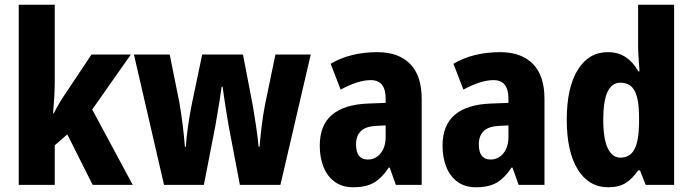

<svg xmlns="http://www.w3.org/2000/svg" viewBox="-20 -780 2923 810"><path d="M211 -441Q211 -406 209 -371Q207 -336 204 -302H207Q218 -324 230.5 -345Q243 -366 254 -382L366 -550H532L369 -318L540 0H371L264 -213L211 -167V0H59V-760H211Z M945 -247Q941 -270 936 -301Q931 -332 926.5 -362.5Q922 -393 919 -414H915Q912 -390 907 -359.5Q902 -329 897 -298.5Q892 -268 888 -246L840 0H672L545 -550H696L737 -346Q744 -306 750.5 -254.5Q757 -203 760 -161H764Q766 -197 773 -245.5Q780 -294 788 -335L833 -550H1005L1047 -332Q1054 -291 1061 -243Q1068 -195 1071 -161H1075Q1078 -199 1084 -248Q1090 -297 1098 -338L1142 -550H1291L1163 0H992Z M1572 -560Q1661 -560 1710 -510.5Q1759 -461 1759 -363V0H1650L1624 -73H1620Q1592 -30 1558.5 -10Q1525 10 1470 10Q1423 10 1391.5 -13.5Q1360 -37 1344.5 -76.5Q1329 -116 1329 -165Q1329 -252 1380.5 -295.5Q1432 -339 1530 -343L1607 -346V-364Q1607 -442 1544 -442Q1491 -442 1417 -402L1375 -511Q1415 -535 1465 -547.5Q1515 -560 1572 -560ZM1568 -249Q1523 -247 1502.5 -227Q1482 -207 1482 -171Q1482 -107 1532 -107Q1564 -107 1585.5 -133Q1607 -159 1607 -203V-251Z M2090 -560Q2179 -560 2228 -510.5Q2277 -461 2277 -363V0H2168L2142 -73H2138Q2110 -30 2076.5 -10Q2043 10 1988 10Q1941 10 1909.5 -13.5Q1878 -37 1862.5 -76.5Q1847 -116 1847 -165Q1847 -252 1898.5 -295.5Q1950 -339 2048 -343L2125 -346V-364Q2125 -442 2062 -442Q2009 -442 1935 -402L1893 -511Q1933 -535 1983 -547.5Q2033 -560 2090 -560ZM2086 -249Q2041 -247 2020.5 -227Q2000 -207 2000 -171Q2000 -107 2050 -107Q2082 -107 2103.5 -133Q2125 -159 2125 -203V-251Z M2546 10Q2464 10 2417.5 -65Q2371 -140 2371 -275Q2371 -411 2417.5 -485.5Q2464 -560 2544 -560Q2588 -560 2619.5 -539Q2651 -518 2673 -479H2678Q2676 -509 2674 -536Q2672 -563 2672 -584V-760H2824V0H2704L2680 -61H2672Q2648 -26 2619.5 -8Q2591 10 2546 10ZM2597 -115Q2638 -115 2656.5 -150Q2675 -185 2676 -260V-286Q2676 -360 2658 -395.5Q2640 -431 2597 -431Q2525 -431 2525 -276Q2525 -194 2544 -154.5Q2563 -115 2597 -115Z"/></svg>

Font: Noto Sans Myanmar Condensed ExtraBold
Style: Regular
Weight: 800
Width: 3
Designer: Monotype Design Team
Foundry: Monotype Imaging Inc.
Version: Version 2.107; ttfautohint (v1.8.4.7-5d5b)